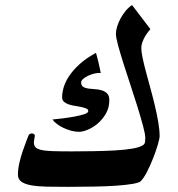

<svg xmlns="http://www.w3.org/2000/svg" viewBox="-20 -725 697 753"><path d="M606 -191.4Q606 -181.6 598.9 -157.5Q591.8 -133.3 580.8 -105.2Q569.8 -77.1 556.9 -51.8Q543.9 -26.4 532.2 -14.6Q525.9 -8.3 500.5 -3.9Q475.1 0.5 436.3 3.2Q397.5 5.9 348.6 6.8Q299.8 7.8 246.1 7.8Q201.7 7.8 165.5 7.1Q129.4 6.3 103.8 2Q78.1 -2.4 64.2 -12.2Q50.3 -22 50.3 -39.6Q50.3 -61 55.7 -85Q61 -108.9 68.6 -131.1Q76.2 -153.3 82.8 -170.4Q89.4 -187.5 92.3 -194.8Q93.8 -197.3 96.9 -199.5Q100.1 -201.7 105.5 -201.7Q108.9 -201.7 112.8 -199.5Q116.7 -197.3 116.7 -192.9Q116.7 -191.4 116 -188.2Q115.2 -185.1 114.7 -180.9Q114.3 -176.8 113.5 -172.9Q112.8 -168.9 112.8 -167Q112.8 -155.3 118.7 -148.2Q124.5 -141.1 140.9 -137.2Q157.2 -133.3 186 -132.3Q214.8 -131.3 261.2 -131.3Q301.8 -131.3 346.2 -132.1Q390.6 -132.8 430.2 -135Q469.7 -137.2 499.8 -142.3Q529.8 -147.5 542 -156.7Q547.9 -160.6 548.8 -168.7Q549.8 -176.8 549.8 -183.1Q549.8 -198.7 541 -231.2Q532.2 -263.7 519.8 -304.2Q507.3 -344.7 492.2 -389.9Q477.1 -435.1 464.4 -475.3Q451.7 -515.6 443.1 -547.1Q434.6 -578.6 434.6 -592.8Q434.6 -605 439.7 -621.6Q444.8 -638.2 453.4 -653.8Q461.9 -669.4 473.6 -683.3Q485.4 -697.3 498 -705.1L569.8 -610.8Q564.5 -604.5 558.3 -596.4Q552.2 -588.4 547.1 -579.1Q542 -569.8 538.1 -558.8Q534.2 -547.9 534.2 -536.1Q534.2 -522 539.3 -497.8Q544.4 -473.6 552.5 -443.1Q560.5 -412.6 570.1 -378.2Q579.6 -343.8 587.6 -309.8Q595.7 -275.9 600.8 -245.4Q606 -214.8 606 -191.4ZM408.7 -332Q408.7 -301.8 395 -278.8Q381.3 -255.9 362.5 -240Q343.8 -224.1 323.7 -216.1Q303.7 -208 290.5 -208Q274.4 -208 258.8 -212.4Q243.2 -216.8 229 -223.4Q214.8 -230 203.4 -238.8Q191.9 -247.6 185.5 -256.3Q201.7 -257.8 225.8 -260.7Q250 -263.7 272.2 -267.8Q294.4 -272 310.3 -277.1Q326.2 -282.2 326.2 -289.6Q326.2 -295.9 318.4 -299.3Q310.5 -302.7 299.3 -305.2Q288.1 -307.6 274.9 -309.6Q261.7 -311.5 250.5 -315.2Q239.3 -318.8 231.4 -325.4Q223.6 -332 223.6 -343.8Q223.6 -361.8 230 -383.3Q236.3 -404.8 252 -428Q267.6 -451.2 293 -474.1Q318.4 -497.1 356.4 -517.6Q357.9 -514.2 360.6 -502.7Q363.3 -491.2 366.7 -478Q370.1 -464.8 372.3 -452.9Q374.5 -440.9 375 -438.5Q364.3 -439.9 351.1 -436.8Q337.9 -433.6 326.2 -428.2Q314.5 -422.9 306.4 -415.8Q298.3 -408.7 298.3 -402.3Q297.9 -390.1 305.9 -384.8Q314 -379.4 326.2 -377.7Q338.4 -376 352.8 -375.2Q367.2 -374.5 379.6 -370.6Q392.1 -366.7 400.4 -358.2Q408.7 -349.6 408.7 -332Z"/></svg>

Font: Accordance
Style: Bold
Weight: 700
Version: Version 1.2 (build January 31, 2020) Miklal Software Solutio